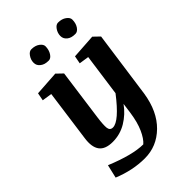

<svg xmlns="http://www.w3.org/2000/svg" viewBox="-281 -859 1189 1189"><g transform="rotate(-45 313.0 -264.5)"><path d="M79.6 -129.9 126 -468.8 61.5 -478.5 71.3 -529.8 232.9 -540.5 272.5 -502.4 226.1 -163.1Q218.3 -105.5 221.2 -78.6Q224.6 -51.8 250 -51.8Q304.2 -51.8 411.1 -190.9L449.7 -468.8L385.3 -478.5L395 -529.8L556.6 -540.5L596.2 -502.4L534.7 -63Q513.7 71.8 436.5 147.5Q359.4 223.1 254.4 223.1Q149.4 223.1 42 179.2L62.5 91.3Q216.3 154.8 308.6 154.8Q335 132.3 357.4 82.5Q379.9 32.7 390.6 -43.5L399.4 -108.9Q361.3 -55.7 306.2 -22.5Q251 10.7 186 10.7Q121.1 10.7 95.2 -24.4Q69.3 -59.6 79.6 -129.9ZM468.3 -752Q502 -752 522.9 -736.3Q544.4 -720.7 544.4 -702.6Q544.4 -670.4 529.3 -647.9Q514.2 -626 495.1 -626Q476.6 -626 463.4 -629.9Q450.2 -633.8 440.4 -641.6Q419.9 -657.7 419.9 -682.6Q419.9 -708 435.1 -730Q450.2 -752 468.3 -752ZM201.2 -730.5Q216.3 -752 234.4 -752Q268.1 -752 289.1 -736.3Q310.1 -720.7 310.1 -702.6Q309.6 -670.9 294.9 -648.4Q280.3 -626 261.7 -626Q243.2 -626 230 -629.9Q216.8 -633.8 207 -641.6Q185.5 -657.2 185.5 -682.6Q185.5 -708.5 201.2 -730.5Z"/></g></svg>

Font: NoticiaText-BoldItalic
Style: Bold Italic
Weight: 700
Italic angle: -8°
Designer: JM Sole
Foundry: JM Sole
Version: Version 1.003